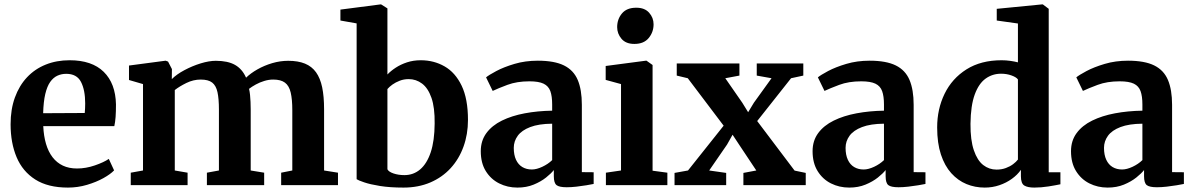

<svg xmlns="http://www.w3.org/2000/svg" viewBox="-20 -839 5405 870"><path d="M288 11Q197.5 11 140 -25.5Q82.5 -62 55.2 -126.8Q28 -191.5 28 -275.5Q28 -343.5 47.5 -397.2Q67 -451 102.5 -488.8Q138 -526.5 187 -546.2Q236 -566 295.5 -566Q396.5 -566 450 -513.5Q503.5 -461 505.5 -366Q505.5 -333 503.8 -309.2Q502 -285.5 498 -267.5H176Q178 -222.5 188.5 -187Q199 -151.5 218.2 -126.5Q237.5 -101.5 265 -88.5Q292.5 -75.5 329 -75.5Q369 -75.5 409.8 -89.5Q450.5 -103.5 473 -119L497 -67Q481 -50 448.8 -32Q416.5 -14 374.5 -1.5Q332.5 11 288 11ZM175.5 -326 364 -327Q365 -337 365.5 -348.5Q366 -360 366 -370.5Q366 -431 347 -467.8Q328 -504.5 280 -504.5Q258.5 -504.5 240 -496Q221.5 -487.5 207.5 -467.8Q193.5 -448 185.2 -413.2Q177 -378.5 175.5 -326Z M572.5 0V-56.5L628 -66.5V-458L564.5 -476.5V-542L730.5 -564L741.5 -560L759 -526L758.5 -480.5Q780.5 -502.5 815.8 -521.2Q851 -540 889.2 -551.8Q927.5 -563.5 958 -563.5Q1012.5 -563.5 1045.2 -544.8Q1078 -526 1095 -487Q1115.5 -507 1146.2 -524.5Q1177 -542 1213.2 -552.8Q1249.5 -563.5 1286 -563.5Q1330.5 -563.5 1361.8 -550.8Q1393 -538 1412 -511.5Q1431 -485 1439.8 -443.5Q1448.5 -402 1448.5 -343.5V-66.5L1511.5 -56.5V0H1254V-56.5L1304.5 -66.5V-340Q1304.5 -389 1297.2 -419.8Q1290 -450.5 1271.2 -464.5Q1252.5 -478.5 1218 -478.5Q1198 -478.5 1177.5 -472.2Q1157 -466 1139.2 -456.2Q1121.5 -446.5 1108.5 -436.5Q1111.5 -423.5 1113 -408.8Q1114.5 -394 1115.2 -377.8Q1116 -361.5 1116 -344V-66.5L1177 -56.5V0H917.5V-56.5L972 -66.5V-342.5Q972 -391.5 965.5 -421.2Q959 -451 941.5 -464.8Q924 -478.5 889.5 -478.5Q856 -478.5 824.5 -463Q793 -447.5 772 -431V-66.5L830 -56.5V0Z M1522.5 -746V-795.5L1703.5 -819H1707L1735.5 -801V-501.5Q1750.5 -517.5 1773 -532.2Q1795.5 -547 1824.2 -556.5Q1853 -566 1886.5 -566Q1946 -566 1994.5 -538.2Q2043 -510.5 2071.8 -450.8Q2100.5 -391 2100.5 -295.5Q2100.5 -230.5 2080.2 -174.5Q2060 -118.5 2022 -77Q1984 -35.5 1929.8 -12.2Q1875.5 11 1808.5 11Q1747.5 11 1702.2 3.8Q1657 -3.5 1630 -12.8Q1603 -22 1596 -27V-733ZM1832 -480.5Q1810 -480.5 1791.2 -473.2Q1772.5 -466 1758.2 -455.8Q1744 -445.5 1735.5 -435.5V-72Q1741 -60.5 1763.2 -53Q1785.5 -45.5 1812.5 -45.5Q1853.5 -45.5 1884 -71.5Q1914.5 -97.5 1931.8 -149.2Q1949 -201 1949.5 -279Q1950.5 -351.5 1935 -395.8Q1919.5 -440 1892.5 -460.2Q1865.5 -480.5 1832 -480.5Z M2324.5 11Q2279.5 11 2241.8 -8Q2204 -27 2181.2 -63.8Q2158.5 -100.5 2158.5 -154Q2158.5 -201.5 2184 -236Q2209.5 -270.5 2254.2 -292.5Q2299 -314.5 2357.5 -325.5Q2416 -336.5 2482 -337.5V-365.5Q2482 -403 2473.8 -426Q2465.5 -449 2443.2 -459.8Q2421 -470.5 2379 -470.5Q2322 -470.5 2279.2 -454.5Q2236.5 -438.5 2212.5 -427L2182.5 -488.5Q2195 -499 2228.8 -517Q2262.5 -535 2311.2 -549.5Q2360 -564 2417 -564Q2492 -564 2535.5 -542.5Q2579 -521 2597.8 -476.8Q2616.5 -432.5 2616.5 -364V-59L2670 -58.5V-5.5Q2658.5 -3 2637.2 0.5Q2616 4 2592 6.8Q2568 9.5 2548 9.5Q2514 9.5 2501.8 -0.2Q2489.5 -10 2489.5 -40.5V-68.5Q2477.5 -53 2454.2 -34.5Q2431 -16 2398.2 -2.5Q2365.5 11 2324.5 11ZM2390 -71Q2411 -71 2437.2 -83.2Q2463.5 -95.5 2482 -113.5V-278.5Q2421 -278 2382.5 -263.2Q2344 -248.5 2326 -223.8Q2308 -199 2308 -169Q2308 -137 2318.2 -115Q2328.5 -93 2347 -82Q2365.5 -71 2390 -71Z M2725.5 0V-56.5L2794 -66.5V-458L2724.5 -477V-540L2906.5 -564H2909.5L2937 -544.5V-65.5L3004 -56.5V0ZM2854 -640Q2816 -640 2796.2 -663.2Q2776.5 -686.5 2776.5 -716Q2776.5 -752 2798.2 -778Q2820 -804 2862.5 -804H2863.5Q2901.5 -804 2921.5 -781.2Q2941.5 -758.5 2941.5 -729Q2941.5 -693.5 2919.5 -666.8Q2897.5 -640 2855 -640Z M3097.5 -66.5 3259 -269.5 3096.5 -484.5 3046.5 -496.5V-551.5H3330.5V-496.5L3266.5 -484.5L3343.5 -373.5L3370 -330.5L3396 -373.5L3476 -484.5L3409 -496.5V-551.5H3620V-496.5L3564.5 -484.5L3411 -290.5L3580.5 -66L3631 -55.5V0H3348.5V-55.5L3407 -66.5L3329.5 -183L3299.5 -228.5L3274.5 -184L3193.5 -66.5L3270.5 -55.5V0H3036.5V-55.5Z M3828 11Q3783 11 3745.2 -8Q3707.5 -27 3684.8 -63.8Q3662 -100.5 3662 -154Q3662 -201.5 3687.5 -236Q3713 -270.5 3757.8 -292.5Q3802.5 -314.5 3861 -325.5Q3919.5 -336.5 3985.5 -337.5V-365.5Q3985.5 -403 3977.2 -426Q3969 -449 3946.8 -459.8Q3924.5 -470.5 3882.5 -470.5Q3825.5 -470.5 3782.8 -454.5Q3740 -438.5 3716 -427L3686 -488.5Q3698.5 -499 3732.2 -517Q3766 -535 3814.8 -549.5Q3863.5 -564 3920.5 -564Q3995.5 -564 4039 -542.5Q4082.5 -521 4101.2 -476.8Q4120 -432.5 4120 -364V-59L4173.5 -58.5V-5.5Q4162 -3 4140.8 0.5Q4119.5 4 4095.5 6.8Q4071.5 9.5 4051.5 9.5Q4017.5 9.5 4005.2 -0.2Q3993 -10 3993 -40.5V-68.5Q3981 -53 3957.8 -34.5Q3934.5 -16 3901.8 -2.5Q3869 11 3828 11ZM3893.5 -71Q3914.5 -71 3940.8 -83.2Q3967 -95.5 3985.5 -113.5V-278.5Q3924.5 -278 3886 -263.2Q3847.5 -248.5 3829.5 -223.8Q3811.5 -199 3811.5 -169Q3811.5 -137 3821.8 -115Q3832 -93 3850.5 -82Q3869 -71 3893.5 -71Z M4442 11Q4398 11 4359.2 -5Q4320.5 -21 4290.5 -54.2Q4260.5 -87.5 4243.5 -139Q4226.5 -190.5 4226.5 -261.5Q4226.5 -345 4260.2 -414.2Q4294 -483.5 4359.5 -524.8Q4425 -566 4518.5 -566Q4539 -566 4558 -563.2Q4577 -560.5 4592.5 -556.5V-732.5L4496.5 -746V-799L4700.5 -819H4705.5L4732 -799V-58.5H4785V-4Q4764 0.5 4730.8 5.8Q4697.5 11 4666.5 11Q4637 11 4621.5 1.8Q4606 -7.5 4606 -40.5V-69.5Q4590.5 -47 4565.2 -28.8Q4540 -10.5 4508.5 0.2Q4477 11 4442 11ZM4495.5 -70.5Q4518.5 -70.5 4537.5 -77.5Q4556.5 -84.5 4570.5 -95Q4584.5 -105.5 4592.5 -116V-479Q4585 -489.5 4563.2 -497.2Q4541.5 -505 4516 -505Q4477 -505 4446 -482.8Q4415 -460.5 4396.8 -410.8Q4378.5 -361 4377.5 -278Q4377 -204 4392.8 -158Q4408.5 -112 4435.2 -91.2Q4462 -70.5 4495.5 -70.5Z M4999 11Q4954 11 4916.2 -8Q4878.5 -27 4855.8 -63.8Q4833 -100.5 4833 -154Q4833 -201.5 4858.5 -236Q4884 -270.5 4928.8 -292.5Q4973.5 -314.5 5032 -325.5Q5090.5 -336.5 5156.5 -337.5V-365.5Q5156.5 -403 5148.2 -426Q5140 -449 5117.8 -459.8Q5095.5 -470.5 5053.5 -470.5Q4996.5 -470.5 4953.8 -454.5Q4911 -438.5 4887 -427L4857 -488.5Q4869.5 -499 4903.2 -517Q4937 -535 4985.8 -549.5Q5034.5 -564 5091.5 -564Q5166.5 -564 5210 -542.5Q5253.5 -521 5272.2 -476.8Q5291 -432.5 5291 -364V-59L5344.5 -58.5V-5.5Q5333 -3 5311.8 0.5Q5290.5 4 5266.5 6.8Q5242.5 9.5 5222.5 9.5Q5188.5 9.5 5176.2 -0.2Q5164 -10 5164 -40.5V-68.5Q5152 -53 5128.8 -34.5Q5105.5 -16 5072.8 -2.5Q5040 11 4999 11ZM5064.5 -71Q5085.5 -71 5111.8 -83.2Q5138 -95.5 5156.5 -113.5V-278.5Q5095.5 -278 5057 -263.2Q5018.5 -248.5 5000.5 -223.8Q4982.5 -199 4982.5 -169Q4982.5 -137 4992.8 -115Q5003 -93 5021.5 -82Q5040 -71 5064.5 -71Z"/></svg>

Font: Merriweather 28pt
Style: Bold
Weight: 700
Version: Version 2.100